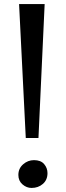

<svg xmlns="http://www.w3.org/2000/svg" viewBox="-20 -916 324 946"><path d="M200 -896 169.5 -236H107L74 -896ZM70.5 -54Q70.5 -86 94 -106.5Q117.5 -127 147.5 -127Q181 -127 197.5 -107.5Q214 -88 214 -63Q214 -29.5 191.2 -9.8Q168.5 10 135.5 10Q111 10 90.8 -7.5Q70.5 -25 70.5 -54Z"/></svg>

Font: Merriweather 28pt Medium
Style: Regular
Weight: 500
Version: Version 2.100